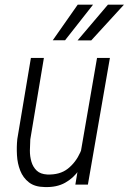

<svg xmlns="http://www.w3.org/2000/svg" viewBox="-20 -770 537 801"><path d="M314.9 -124 384.8 -528.3H438.5L346.7 0H294.4ZM341.8 -220.7 366.2 -221.7Q359.4 -179.2 346.2 -137.2Q333 -95.2 310.1 -61.3Q287.1 -27.3 251.7 -7.6Q216.3 12.2 166 10.3Q125 9.8 100.6 -9.3Q76.2 -28.3 64.5 -58.1Q52.7 -87.9 50.8 -122.6Q48.8 -157.2 52.2 -189.9L108.9 -528.3H163.1L106.4 -188.5Q105 -167 104.7 -142.3Q104.5 -117.7 111.1 -95.2Q117.7 -72.8 133.3 -58.1Q148.9 -43.5 176.8 -42Q230 -40 263.2 -66.4Q296.4 -92.8 314.9 -134.3Q333.5 -175.8 341.8 -220.7ZM303.7 -601.6 430.2 -750.5H497.1L360.8 -601.6ZM200.2 -602.1 304.2 -750.5H368.2L251.5 -602.1Z"/></svg>

Font: Roboto Condensed Light
Style: Italic
Weight: 300
Italic angle: -12°
Designer: Christian Robertson
Foundry: Google
Version: Version 3.0; 2020